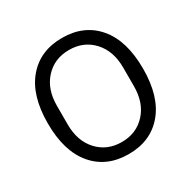

<svg xmlns="http://www.w3.org/2000/svg" viewBox="-160 -866 1029 1034"><g transform="rotate(-30 354.0 -349.0)"><path d="M570.5 -82Q491 12 354 12Q217 12 137.5 -82Q58 -176 58 -349Q58 -522 137.5 -616Q217 -710 354 -710Q491 -710 570.5 -616Q650 -522 650 -349Q650 -176 570.5 -82ZM560 -291V-407Q560 -510 502.5 -572.5Q445 -635 354 -635Q263 -635 205.5 -572.5Q148 -510 148 -407V-291Q148 -188 205.5 -125.5Q263 -63 354 -63Q445 -63 502.5 -125.5Q560 -188 560 -291Z"/></g></svg>

Font: Anuphan
Style: Regular
Weight: 400
Designer: Mike Abbink, Paul van der Laan, Pieter van Rosmalen, Mint Tantisuwanna
Foundry: Bold Monday; Cadson Demak
Version: Version 3.002;hotconv 1.0.109;makeotfexe 2.5.65596